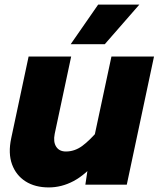

<svg xmlns="http://www.w3.org/2000/svg" viewBox="-20 -807 693 839"><path d="M291 -560 219 -222Q212 -187 225.5 -166Q239 -145 268 -145Q306 -145 339 -169Q372 -193 419 -248L406 -105Q353 -43 301 -15.5Q249 12 193 12Q133 12 91.5 -14.5Q50 -41 32.5 -89Q15 -137 29 -203L105 -560ZM653 -560 534 0H353L366 -87L467 -560ZM289 -614 409 -787H589L438 -614Z"/></svg>

Font: Azeret Mono Thin ExtraBold
Style: Italic
Weight: 800
Italic angle: -12°
Version: Version 1.002